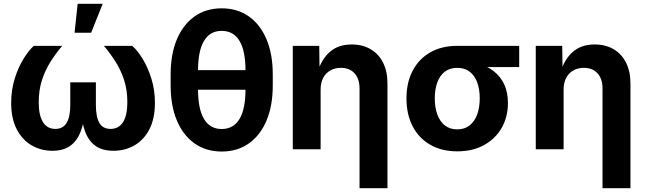

<svg xmlns="http://www.w3.org/2000/svg" viewBox="-20 -783 3388 1007"><path d="M254.9 7.8Q194.8 7.8 145.8 -20.8Q96.7 -49.3 67.6 -105.2Q38.6 -161.1 38.6 -243.2Q38.6 -311 56.9 -369.9Q75.2 -428.7 102.8 -473.6Q130.4 -518.6 157.2 -542.5H306.2Q272 -502 244.1 -457.8Q216.3 -413.6 199.7 -361.6Q183.1 -309.6 183.1 -246.6Q183.1 -177.7 205.6 -142.3Q228 -106.9 270.5 -106.9Q310.1 -106.9 329.3 -138.4Q348.6 -169.9 348.6 -232.4V-351.1H482.9V-232.4Q482.9 -169.9 501.2 -138.4Q519.5 -106.9 559.6 -106.9Q602.5 -106.9 625.2 -142.3Q647.9 -177.7 647.9 -246.6Q647.9 -311 630.9 -363.3Q613.8 -415.5 585.9 -459.5Q558.1 -503.4 524.9 -542.5H673.3Q700.7 -519 728 -474.6Q755.4 -430.2 773.9 -370.8Q792.5 -311.5 792.5 -243.2Q792.5 -160.6 763.4 -104.7Q734.4 -48.8 685.1 -20.5Q635.7 7.8 575.2 7.8Q515.6 7.8 479.7 -18.8Q443.8 -45.4 426.5 -92.8Q409.2 -140.1 404.3 -201.7H425.3Q420.9 -139.2 402.8 -92Q384.8 -44.9 348.9 -18.6Q313 7.8 254.9 7.8ZM371.1 -611.3 387.2 -763.2H518.6L458 -611.3Z M1142.6 11.7Q1060.5 11.7 1000.5 -30.8Q940.4 -73.2 907.7 -150.9Q875 -228.5 875 -335V-392.6Q875 -499 907.7 -576.7Q940.4 -654.3 1000.5 -696.8Q1060.5 -739.3 1142.6 -739.3Q1225.1 -739.3 1285.2 -696.8Q1345.2 -654.3 1377.9 -576.7Q1410.6 -499 1410.6 -392.6V-335Q1410.6 -228.5 1377.9 -150.9Q1345.2 -73.2 1285.2 -30.8Q1225.1 11.7 1142.6 11.7ZM1142.6 -106.4Q1204.6 -106.4 1236.1 -158.9Q1267.6 -211.4 1267.6 -314.9V-412.6Q1267.6 -516.1 1236.1 -568.6Q1204.6 -621.1 1142.6 -621.1Q1081.5 -621.1 1050 -568.6Q1018.6 -516.1 1018.6 -412.6V-314.9Q1018.6 -211.4 1050 -158.9Q1081.5 -106.4 1142.6 -106.4ZM993.7 -312.5V-415H1292V-312.5Z M1661.6 -313V0H1515.6V-542.5H1654.3L1656.2 -406.2H1646Q1667.5 -474.6 1711.4 -512.2Q1755.4 -549.8 1824.7 -549.8Q1881.3 -549.8 1923.6 -525.1Q1965.8 -500.5 1989 -454.6Q2012.2 -408.7 2012.2 -344.7V204.1H1865.7V-318.8Q1865.7 -369.6 1839.6 -398.4Q1813.5 -427.2 1767.6 -427.2Q1736.8 -427.2 1712.9 -413.8Q1689 -400.4 1675.3 -375Q1661.6 -349.6 1661.6 -313Z M2377.9 10.7Q2296.4 10.7 2236.3 -23.9Q2176.3 -58.6 2144 -121.1Q2111.8 -183.6 2111.8 -267.1Q2111.8 -350.1 2144.3 -412.1Q2176.8 -474.1 2236.6 -508.3Q2296.4 -542.5 2377.9 -542.5H2703.1V-431.2H2467.8L2377.9 -427.2Q2339.4 -427.2 2313.2 -407.2Q2287.1 -387.2 2273.7 -351.3Q2260.3 -315.4 2260.3 -267.1Q2260.3 -219.2 2273.7 -182.6Q2287.1 -146 2313.2 -125.2Q2339.4 -104.5 2377.9 -104.5Q2417 -104.5 2443.1 -125.2Q2469.2 -146 2482.7 -182.6Q2496.1 -219.2 2496.1 -267.1Q2496.1 -315.4 2482.7 -351.3Q2469.2 -387.2 2443.1 -407.2Q2417 -427.2 2377.9 -427.2V-464.4Q2437 -464.4 2485.8 -450.7Q2534.7 -437 2570.1 -409.2Q2605.5 -381.3 2624.8 -339.8Q2644 -298.3 2644 -242.7Q2644 -170.9 2611.8 -113.5Q2579.6 -56.2 2519.8 -22.7Q2460 10.7 2377.9 10.7Z M2936 -313V0H2790V-542.5H2928.7L2930.7 -406.2H2920.4Q2941.9 -474.6 2985.8 -512.2Q3029.8 -549.8 3099.1 -549.8Q3155.8 -549.8 3198 -525.1Q3240.2 -500.5 3263.4 -454.6Q3286.6 -408.7 3286.6 -344.7V204.1H3140.1V-318.8Q3140.1 -369.6 3114 -398.4Q3087.9 -427.2 3042 -427.2Q3011.2 -427.2 2987.3 -413.8Q2963.4 -400.4 2949.7 -375Q2936 -349.6 2936 -313Z"/></svg>

Font: Inter 16pt
Style: Bold
Weight: 700
Version: Version 4.001;git-66647c0bb